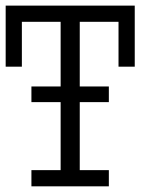

<svg xmlns="http://www.w3.org/2000/svg" viewBox="-20 -657 586 677"><path d="M363.8 -296.9H261.2V-57.1H363.8V0H90.8V-57.1H193.8V-296.9H90.8V-352.1H193.8V-580.1H57.1V-421.9H0V-637.2H455.1V-421.9H397.9V-580.1H261.2V-352.1H363.8Z"/></svg>

Font: Anonymous Pro
Style: Regular
Weight: 400
Monospace: yes
Designer: Mark Simonson
Version: Version 1.003